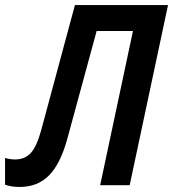

<svg xmlns="http://www.w3.org/2000/svg" viewBox="-62 -734 686 761"><path d="M16 7Q-18 7 -42 -2V-108Q-23 -102 -2 -102Q36 -102 59.5 -127Q83 -152 101 -217L235 -714H604L452 0H335L465 -611H321L204 -181Q177 -84 132 -38.5Q87 7 16 7Z"/></svg>

Font: Noto Sans Condensed SemiBold
Style: Italic
Weight: 600
Width: 3
Italic angle: -12°
Designer: Monotype Design Team
Foundry: Monotype Imaging Inc.
Version: Version 2.013; ttfautohint (v1.8.4.7-5d5b)